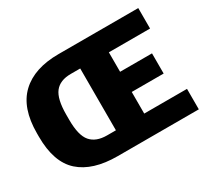

<svg xmlns="http://www.w3.org/2000/svg" viewBox="-140 -913 1259 1162"><g transform="rotate(-30 489.0 -332.0)"><path d="M379 25Q206 25 115.5 -56Q25 -137 25 -315V-339Q25 -516 116.5 -602.5Q208 -689 378 -689H935V-546H647V-410H870V-269H647V-118H946V25ZM448 -116V-548H382Q306 -548 270.5 -502.5Q235 -457 235 -348V-312Q235 -203 272.5 -159.5Q310 -116 386 -116Z"/></g></svg>

Font: BM Euljiro oraeorae
Style: Regular
Weight: 400
Designer: Bongjin Kim; Bomjun Kim; Myungsoo Han; Hyesun Chae; Mikyoung Jeong; Wujin Sim; Minjae Kang; Suwha Jang;
Foundry: Sandoll Inc.
Version: Version 1.000;hotconv 1.0.109;makeexe 2.5.65596